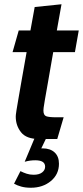

<svg xmlns="http://www.w3.org/2000/svg" viewBox="-20 -643 390 902"><path d="M163 10Q104 10 79 -21.5Q54 -53 54 -95Q54 -98 54.5 -104Q55 -110 57.5 -125.5Q60 -141 65.5 -173Q71 -205 80.5 -259.5Q90 -314 105 -398H39L68 -500H123L143 -610L269 -623L247 -500H350L332 -398H230Q214 -305 204.5 -251.5Q195 -198 190.5 -172Q186 -146 185 -137Q184 -128 184 -124Q184 -102 197 -97Q210 -92 244 -92H279L249 10ZM162 79 126 64Q140 60 153 57Q166 54 180 54Q216 54 236.5 73Q257 92 257 126Q257 176 219 207.5Q181 239 125 239Q99 239 79.5 233.5Q60 228 46 220L76 161Q90 168 105 173Q120 178 138 178Q164 178 178 167Q192 156 192 140Q192 110 146 110Q134 110 122 111.5Q110 113 96 117L145 0H200Z"/></svg>

Font: Cabin VF Beta
Style: Italic
Weight: 400
Italic angle: -7°
Designer: Pablo Impallari
Foundry: Pablo Impallari. http://www.impallari.com Igino Marini. http://www.ikern.com
Version: Version 2.300